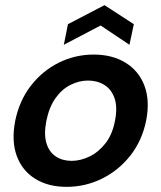

<svg xmlns="http://www.w3.org/2000/svg" viewBox="-20 -719 627 746"><path d="M239 7Q167 7 116.5 -24.5Q66 -56 45 -113.5Q24 -171 39 -249Q55 -328 100 -386Q145 -444 208.5 -475.5Q272 -507 344 -507Q416 -507 467.5 -475.5Q519 -444 541 -386.5Q563 -329 548 -251Q532 -172 486 -114Q440 -56 375.5 -24.5Q311 7 239 7ZM258 -94Q293 -94 328 -111Q363 -128 390 -162.5Q417 -197 427 -251Q437 -303 425 -337.5Q413 -372 385.5 -389Q358 -406 322 -406Q287 -406 253.5 -389Q220 -372 195.5 -337.5Q171 -303 160 -249Q150 -197 160.5 -162.5Q171 -128 197 -111Q223 -94 258 -94ZM483 -545 371 -620 228 -545 244 -625 386 -699 500 -625Z"/></svg>

Font: Albert Sans SemiBold
Style: Italic
Weight: 600
Italic angle: -11.25°
Designer: Andreas Rasmussen
Foundry: a.Foundry
Version: Version 1.025